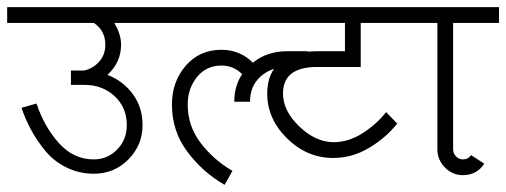

<svg xmlns="http://www.w3.org/2000/svg" viewBox="-32 -483 1413 536"><path d="M-12 -419V-463H413V-419H287Q306 -388 306 -358Q306 -309 268 -274Q312 -257 339 -220Q366 -183 366 -134Q366 -78 326.5 -38Q287 2 230 2Q189 2 153.5 -15.5Q118 -33 94 -62.5Q70 -92 54.5 -121Q39 -150 28 -182L70 -194Q91 -130 132 -84Q173 -38 230 -38Q268 -38 295 -65.5Q322 -93 322 -134Q322 -183 288 -214.5Q254 -246 204 -246H166V-286H202Q227 -291 244.5 -310.5Q262 -330 262 -358Q262 -398 230 -419Z M380 -463H811V-419H380ZM770 -296Q725 -296 695.5 -269.5Q666 -243 666 -199H622Q622 -243 644 -276Q620 -300 586 -300Q544 -300 518 -268Q492 -236 492 -191Q492 -131 528.5 -83.5Q565 -36 617 -6L595 33Q534 -2 491 -59.5Q448 -117 448 -191Q448 -255 486.5 -299.5Q525 -344 586 -344Q638 -344 674 -308Q713 -340 770 -340H827V-296Z M657 -463H1110V-419H975V-296H853Q758 -296 758 -222Q758 -174 803 -130.5Q848 -87 898 -86Q941 -86 980 -111Q1019 -136 1046 -170L1077 -138Q1045 -98 998 -70Q951 -42 898 -42Q825 -42 769.5 -96.5Q714 -151 714 -222Q714 -281 752 -310.5Q790 -340 853 -340H931V-419H657Z M1361 -463V-419H1233V-66Q1233 -55 1241 -46.5Q1249 -38 1260 -38Q1275 -38 1283 -50L1320 -26Q1299 6 1260 6Q1231 6 1210 -15.5Q1189 -37 1189 -66V-419H1077V-463Z"/></svg>

Font: Bhavuka
Style: Regular
Weight: 400
Version: 2.94.0; ttfautohint (v1.2) -l 7 -r 28 -G 50 -x 13 -D deva -f